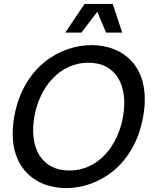

<svg xmlns="http://www.w3.org/2000/svg" viewBox="-20 -947 806 983"><path d="M319 16C482 16 668 -97 713 -350C758 -603 612 -716 449 -716C285 -716 98 -603 53 -350C9 -97 155 16 319 16ZM156 -350C183 -503 287 -626 433 -626C578 -626 637 -503 610 -350C583 -197 481 -74 335 -74C188 -74 129 -197 156 -350ZM314 -780H397L478 -887L523 -780H606L557 -927H413Z"/></svg>

Font: Uncut Sans Medium
Style: Italic
Weight: 500
Italic angle: -10°
Designer: Kasper Nordkvist
Foundry: Uncut Type
Version: Version 1.111;FEAKit 1.0